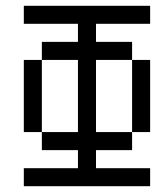

<svg xmlns="http://www.w3.org/2000/svg" viewBox="-20 -645 540 665"><path d="M500 0V-62.5H312.5V-125H437.5V-187.5H312.5Q312.5 -187.5 312.5 -437.5H437.5Q437.5 -437.5 437.5 -187.5H500Q500 -187.5 500 -437.5H437.5V-500H312.5V-562.5H500V-625H62.5V-562.5H250V-500H125V-437.5H62.5Q62.5 -437.5 62.5 -187.5H125V-125H250V-62.5H62.5V0ZM125 -187.5Q125 -187.5 125 -437.5H250Q250 -437.5 250 -187.5Z"/></svg>

Font: BFUnifontExMono
Style: Regular
Weight: 500
Version: Version 15.0.06